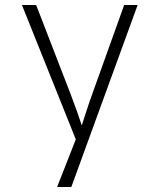

<svg xmlns="http://www.w3.org/2000/svg" viewBox="-20 -750 640 770"><path d="M209 0H266L532 -730H478L350 -373C334 -329 317 -275 308 -247C299 -275 280 -329 263 -373L125 -730H68L284 -191Z"/></svg>

Font: JetBrains Mono Thin
Style: Regular
Weight: 100
Monospace: yes
Designer: Philipp Nurullin, Konstantin Bulenkov
Foundry: JetBrains
Version: Version 2.305